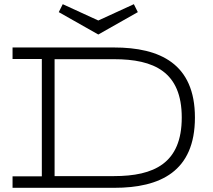

<svg xmlns="http://www.w3.org/2000/svg" viewBox="-20 -898 1017 918"><path d="M40 -616H180V-55H40V0H526C746 0 912 -78 912 -336C912 -593 745 -671 525 -671H40ZM849 -336C849 -117 716 -56 525 -56H241V-615H525C716 -615 849 -555 849 -336ZM620 -878 450 -800 280 -878 261 -840 450 -733 639 -840Z"/></svg>

Font: Stint Ultra Expanded
Style: Regular
Weight: 400
Width: 7
Designer: Astigmatic (AOETI)
Foundry: Astigmatic (AOETI)
Version: Version 1.000